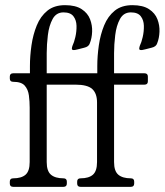

<svg xmlns="http://www.w3.org/2000/svg" viewBox="-20 -724 638 744"><path d="M357 -468Q357 -507 363 -548.5Q369 -590 383.5 -625.5Q398 -661 424.5 -682.5Q451 -704 493 -704Q534 -704 557.5 -688.5Q581 -673 590 -649.5Q599 -626 598 -601Q597 -576 589 -556Q585 -543 567 -539Q551 -535 543.5 -533Q536 -531 532.5 -530.5Q529 -530 527 -530Q519 -530 519.5 -536Q520 -542 522 -547Q528 -559 533 -580.5Q538 -602 537.5 -624Q537 -646 525.5 -661Q514 -676 487 -676Q459 -676 445 -650.5Q431 -625 426.5 -588Q422 -551 422 -518V-440H540Q553 -440 553 -427V-409Q553 -396 540 -396H422V-96Q422 -61 438.5 -47Q455 -33 487 -33Q500 -33 500 -20V-13Q500 0 487 0H292Q279 0 279 -13V-20Q279 -33 292 -33Q324 -33 340 -47Q356 -61 356 -96V-327Q356 -362 337.5 -379Q319 -396 272 -396Q259 -396 259 -409V-427Q259 -440 272 -440H357ZM96 -468Q96 -507 102 -548.5Q108 -590 122.5 -625.5Q137 -661 163.5 -682.5Q190 -704 232 -704Q273 -704 296.5 -688.5Q320 -673 329 -649.5Q338 -626 337 -601Q336 -576 328 -556Q324 -543 306 -539Q290 -535 282.5 -533Q275 -531 271.5 -530.5Q268 -530 266 -530Q258 -530 258.5 -536Q259 -542 261 -547Q267 -559 272 -580.5Q277 -602 276.5 -624Q276 -646 264.5 -661Q253 -676 226 -676Q198 -676 184 -650.5Q170 -625 165.5 -588Q161 -551 161 -518V-440H279Q292 -440 292 -427V-409Q292 -396 279 -396H161V-96Q161 -61 177.5 -47Q194 -33 226 -33Q239 -33 239 -20V-13Q239 0 226 0H31Q18 0 18 -13V-20Q18 -33 31 -33Q63 -33 79 -47Q95 -61 95 -96V-307Q95 -331 92 -354Q89 -377 76 -392Q63 -407 31 -407Q18 -407 18 -420V-427Q18 -440 31 -440H96Z"/></svg>

Font: Young Serif Light
Style: Regular
Weight: 300
Designer: Bastien Sozeau
Foundry: NBR — Bastien Sozeau
Version: Version 5.001